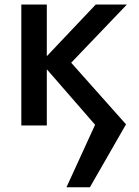

<svg xmlns="http://www.w3.org/2000/svg" viewBox="-20 -542 602 831"><path d="M369.1 268.6H267.6L391.6 -2L182.6 -242.2V1H72.3V-522.5H182.6V-298.8L394.5 -522.5H529.3L288.1 -270.5L525.4 -3.9Z"/></svg>

Font: Gen Shin Gothic Medium
Style: Regular
Weight: 500
Designer: [Source Han Sans]
Ryoko NISHIZUKA  (kana & ideographs); Paul D. Hunt (Latin, Greek & Cyrillic); Wenlong ZHANG  (bopomofo
Version: Version 1.002.20150607